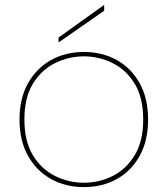

<svg xmlns="http://www.w3.org/2000/svg" viewBox="-20 -760 687 787"><path d="M324 7Q249 7 189.5 -26Q130 -59 95 -121Q60 -183 60 -270Q60 -357 95 -419Q130 -481 189.5 -514Q249 -547 324 -547Q399 -547 458.5 -514Q518 -481 552.5 -419Q587 -357 587 -270Q587 -183 552.5 -121Q518 -59 458.5 -26Q399 7 324 7ZM324 -11Q386 -11 441.5 -38.5Q497 -66 532 -123.5Q567 -181 567 -270Q567 -360 532 -417Q497 -474 441.5 -501.5Q386 -529 324 -529Q262 -529 206 -501.5Q150 -474 115 -417Q80 -360 80 -270Q80 -181 115 -123.5Q150 -66 206 -38.5Q262 -11 324 -11ZM220 -606 407 -740V-716L220 -586Z"/></svg>

Font: Poppins Variable
Style: Regular
Weight: 100
Designer: Jonny Pinhorn
Foundry: Indian Type Foundry
Version: Version 6.000